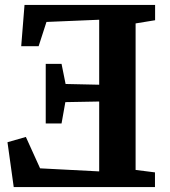

<svg xmlns="http://www.w3.org/2000/svg" viewBox="-20 -763 692 783"><path d="M533 -70 612 -60V0H36L10.5 -183L85.5 -204.5L143.5 -76.5L384.5 -64V-349L246.5 -346.5L231 -259.5H166.5V-502.5H231L247.5 -420.5L384.5 -417.5V-682.5L169.5 -673.5L137.5 -574.5H66.5L80 -743H612.5V-680.5L533 -667.5Z"/></svg>

Font: Merriweather Light 18pt
Style: Bold
Weight: 700
Version: Version 2.100